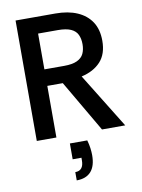

<svg xmlns="http://www.w3.org/2000/svg" viewBox="-102 -769 812 1099"><g transform="rotate(-10 304.0 -219.0)"><path d="M67 0V-700H298Q372 -700 425 -677Q478 -654 507 -610Q536 -566 536 -500Q536 -423 495.5 -379Q455 -335 384 -319L581 0H446L271 -300H181V0ZM181 -396H296Q344 -396 371.5 -409Q399 -422 410 -445.5Q421 -469 421 -500Q421 -532 410 -555.5Q399 -579 371.5 -591.5Q344 -604 296 -604H181ZM253 262V214Q302 214 302 154V139H251V47H352Q359 71 362 93.5Q365 116 365 135Q365 198 336.5 230Q308 262 253 262Z"/></g></svg>

Font: Rethink Sans SemiBold
Style: Regular
Weight: 600
Designer: The Rethink Sans project authors (Hans Thiessen). DM Sans designed by Colophon Foundry.
Foundry: Rethink Communications LLC
Version: Version 1.001